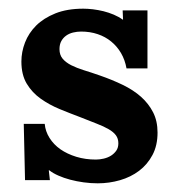

<svg xmlns="http://www.w3.org/2000/svg" viewBox="-20 -406 403 438"><path d="M82 -123.5Q83.5 -106.4 93 -91.3Q102.5 -76.2 117.9 -65.4Q133.3 -54.7 154.1 -48.3Q174.8 -42 198.7 -42Q207.5 -42 216.8 -44.2Q226.1 -46.4 233.4 -51Q240.7 -55.7 245.4 -62.5Q250 -69.3 250 -79.1Q250 -89.8 244.4 -97.4Q238.8 -105 227.8 -111.3Q216.8 -117.7 200.4 -124Q184.1 -130.4 163.1 -138.7Q139.6 -147.5 116 -157.2Q92.3 -167 72.8 -180.9Q53.2 -194.8 41 -215.1Q28.8 -235.4 28.8 -265.6Q28.8 -287.6 37.1 -309.1Q45.4 -330.6 62.5 -347.7Q79.6 -364.7 106.4 -375.5Q133.3 -386.2 169.9 -386.2Q180.2 -386.2 192.1 -384.8Q204.1 -383.3 216.1 -380.4Q228 -377.4 239.5 -372.6Q251 -367.7 259.8 -361.3H260.7L259.8 -382.3H316.4V-250H268.6Q265.1 -269.5 256.1 -284.9Q247.1 -300.3 233.6 -311.3Q220.2 -322.3 202.9 -328.1Q185.5 -334 165 -334Q155.8 -334 146.7 -331.8Q137.7 -329.6 130.9 -324.7Q124 -319.8 119.9 -312.3Q115.7 -304.7 115.7 -293.9Q115.7 -280.8 122.8 -272.2Q129.9 -263.7 142.3 -257.3Q154.8 -251 171.4 -245.8Q188 -240.7 207.5 -233.9Q235.8 -224.1 260 -212.4Q284.2 -200.7 301.8 -185.1Q319.3 -169.4 329.3 -149.7Q339.4 -129.9 339.4 -103.5Q339.4 -74.2 327.9 -52.5Q316.4 -30.8 297.4 -16.4Q278.3 -2 253.7 5.1Q229 12.2 203.1 12.2Q187 12.2 170.9 10Q154.8 7.8 140.1 3.9Q125.5 0 113.3 -5.4Q101.1 -10.7 92.3 -17.6H91.3L93.8 4.9H37.1L34.2 -123.5Z"/></svg>

Font: Parastoo Print
Style: Print-Bold
Weight: 700
Foundry: Saber Rastikerdar (saber.rastikerdar@gmail.com)
Version: Version 1.0.0-alpha3